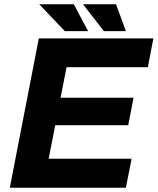

<svg xmlns="http://www.w3.org/2000/svg" viewBox="-20 -880 739 900"><path d="M26 0 162 -700H699L673 -565H292L264 -422H606L581 -293H239L208 -136H597L570 0ZM284 -734 164 -860H326L393 -734ZM467 -734 369 -860H524L570 -734Z"/></svg>

Font: REM SemiBold
Style: Italic
Weight: 600
Italic angle: -11°
Designer: Octavio Pardo
Foundry: Ashler Design
Version: Version 1.005;gftools[0.9.28]